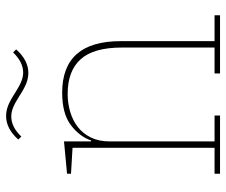

<svg xmlns="http://www.w3.org/2000/svg" viewBox="-76 -666 742 630"><g transform="rotate(-90 295.0 -351.0)"><path d="M40 -18H125V-484L40 -489V-502L146 -512V-423H149Q162 -461 199.5 -489.5Q237 -518 306 -518Q475 -518 475 -326V-18H560V0H369V-18H454V-322Q454 -415 415.5 -457.5Q377 -500 302 -500Q271 -500 242.5 -491.5Q214 -483 192.5 -466Q171 -449 158.5 -423Q146 -397 146 -363V-18H231V0H40ZM371 -629Q354 -629 337 -635.5Q320 -642 294 -659Q272 -673 257 -679Q242 -685 228 -685Q193 -685 162 -652L152 -662Q188 -702 229 -702Q246 -702 263 -695.5Q280 -689 306 -672Q328 -658 343 -652Q358 -646 372 -646Q406 -646 438 -679L448 -669Q412 -629 371 -629Z"/></g></svg>

Font: IBM Plex Serif Thin
Style: Regular
Weight: 100
Designer: Mike Abbink, Paul van der Laan, Pieter van Rosmalen
Foundry: Bold Monday
Version: Version 3.001